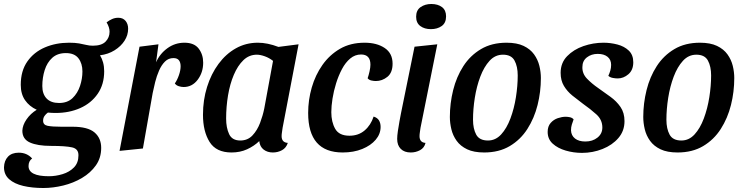

<svg xmlns="http://www.w3.org/2000/svg" viewBox="-52 -744 3732 962"><path d="M165 198Q109 198 64.5 187.5Q20 177 -6 154Q-32 131 -32 94Q-31 61 -12 41Q7 21 42 21Q83 21 109 50Q91 63 91 88Q91 139 193 139Q227 139 261.5 128.5Q296 118 318.5 95Q341 72 341 35Q342 2 309.5 -5.5Q277 -13 203 -13Q136 -13 98 -30Q60 -47 60 -89Q61 -117 81 -146Q101 -175 132 -194Q95 -211 73.5 -242Q52 -273 52 -319Q52 -389 85 -436Q118 -483 173 -506.5Q228 -530 294 -530Q324 -530 344 -526.5Q364 -523 380 -519Q396 -515 413 -515Q457 -515 477 -535.5Q497 -556 497 -585Q497 -607 482 -632Q495 -642 509.5 -648.5Q524 -655 541 -655Q564 -655 577 -639.5Q590 -624 590 -600Q590 -568 572 -540Q554 -512 522 -492Q490 -472 449 -467Q459 -451 464.5 -431Q470 -411 470 -387Q470 -321 437.5 -274Q405 -227 350 -202.5Q295 -178 227 -178Q217 -178 207.5 -178.5Q198 -179 188 -180Q178 -173 171 -163Q164 -153 164 -139Q164 -118 187 -113.5Q210 -109 256 -109H312Q388 -109 421.5 -80.5Q455 -52 455 -3Q455 47 428.5 84.5Q402 122 359 147.5Q316 173 265 185.5Q214 198 165 198ZM244 -228Q286 -228 311.5 -252.5Q337 -277 349 -313.5Q361 -350 361 -386Q361 -426 341 -452Q321 -478 278 -478Q236 -478 210 -454.5Q184 -431 172 -393Q160 -355 160 -313Q160 -273 181.5 -250.5Q203 -228 244 -228Z M547 12 647 -510 742 -522 730 -432Q749 -475 787 -502.5Q825 -530 872 -530Q921 -530 943.5 -500.5Q966 -471 966 -430Q966 -381 938.5 -344.5Q911 -308 868 -308Q857 -308 844 -312Q831 -316 824 -326Q836 -343 844.5 -367.5Q853 -392 853 -412Q853 -431 844.5 -442Q836 -453 817 -453Q792 -453 774.5 -435.5Q757 -418 745 -390.5Q733 -363 725.5 -333Q718 -303 713 -278L664 0Z M1108 20Q1031 20 998 -33Q965 -86 965 -169Q965 -243 985.5 -308.5Q1006 -374 1043 -424Q1080 -474 1130 -502Q1180 -530 1240 -530Q1288 -530 1343 -509L1444 -522L1364 -104Q1363 -95 1361 -83Q1359 -71 1359 -62Q1359 -30 1390 -28Q1382 -3 1361 8.5Q1340 20 1315 20Q1288 20 1269 5.5Q1250 -9 1247 -37Q1221 -12 1186 4Q1151 20 1108 20ZM1152 -40Q1189 -40 1213 -65.5Q1237 -91 1251 -128Q1265 -165 1272 -200L1316 -439Q1297 -454 1274.5 -462Q1252 -470 1235 -470Q1196 -470 1167.5 -442.5Q1139 -415 1119.5 -369Q1100 -323 1090.5 -266Q1081 -209 1081 -150Q1081 -104 1096 -72Q1111 -40 1152 -40Z M1665 20Q1492 20 1492 -178Q1492 -243 1510 -305.5Q1528 -368 1563.5 -418.5Q1599 -469 1651.5 -499.5Q1704 -530 1775 -530Q1836 -530 1875.5 -503.5Q1915 -477 1915 -425Q1915 -380 1889 -359Q1863 -338 1831 -338Q1822 -338 1809.5 -340.5Q1797 -343 1790 -352Q1795 -366 1799.5 -386Q1804 -406 1804 -420Q1804 -471 1757 -471Q1727 -471 1703 -451Q1679 -431 1661.5 -398Q1644 -365 1632 -326.5Q1620 -288 1614 -250Q1608 -212 1608 -182Q1608 -133 1627.5 -98.5Q1647 -64 1699 -64Q1744 -64 1775 -90.5Q1806 -117 1820 -160Q1839 -154 1847 -140.5Q1855 -127 1855 -108Q1855 -73 1830.5 -44Q1806 -15 1763 2.5Q1720 20 1665 20Z M2107 -598Q2075 -598 2054 -613.5Q2033 -629 2033 -660Q2033 -693 2055.5 -708.5Q2078 -724 2109 -724Q2142 -724 2162.5 -708.5Q2183 -693 2183 -662Q2183 -629 2161 -613.5Q2139 -598 2107 -598ZM2006 20Q1974 20 1956 2Q1938 -16 1938 -48Q1938 -63 1941.5 -87.5Q1945 -112 1949.5 -136Q1954 -160 1957 -176L2025 -510L2139 -522L2055 -104Q2054 -96 2052 -83.5Q2050 -71 2050 -62Q2050 -30 2080 -28Q2074 -3 2052.5 8.5Q2031 20 2006 20Z M2374 20Q2322 20 2288.5 4Q2255 -12 2236 -38.5Q2217 -65 2209.5 -96.5Q2202 -128 2202 -158Q2202 -226 2218.5 -292.5Q2235 -359 2269.5 -412.5Q2304 -466 2358 -498Q2412 -530 2486 -530Q2538 -530 2571.5 -514Q2605 -498 2624 -471.5Q2643 -445 2650.5 -414Q2658 -383 2658 -353Q2658 -284 2641.5 -218Q2625 -152 2590.5 -98Q2556 -44 2502 -12Q2448 20 2374 20ZM2393 -40Q2431 -40 2459 -70.5Q2487 -101 2505.5 -150.5Q2524 -200 2533 -257Q2542 -314 2542 -366Q2542 -411 2526 -440.5Q2510 -470 2468 -470Q2429 -470 2401 -439.5Q2373 -409 2354.5 -360Q2336 -311 2327 -254Q2318 -197 2318 -144Q2318 -99 2334 -69.5Q2350 -40 2393 -40Z M2864 22Q2822 22 2782.5 10.5Q2743 -1 2717.5 -24Q2692 -47 2692 -83Q2692 -111 2707 -128Q2722 -145 2743 -152Q2764 -159 2782 -159Q2793 -159 2804 -156.5Q2815 -154 2822 -146Q2817 -132 2813 -119.5Q2809 -107 2809 -91Q2810 -65 2829 -50Q2848 -35 2881 -35Q2917 -35 2941.5 -54.5Q2966 -74 2966 -105Q2966 -144 2936 -171Q2906 -198 2869 -224Q2842 -244 2816 -265Q2790 -286 2773.5 -313.5Q2757 -341 2757 -379Q2757 -429 2789.5 -462.5Q2822 -496 2871 -513Q2920 -530 2972 -530Q3007 -530 3041.5 -521Q3076 -512 3098.5 -490.5Q3121 -469 3121 -432Q3121 -393 3096.5 -372Q3072 -351 3043 -351Q3032 -351 3018.5 -353.5Q3005 -356 2996 -364Q3002 -377 3006 -390.5Q3010 -404 3010 -419Q3010 -445 2992 -459.5Q2974 -474 2943 -474Q2911 -474 2888.5 -456.5Q2866 -439 2866 -408Q2865 -375 2889 -350Q2913 -325 2945 -303Q2976 -281 3006.5 -259Q3037 -237 3057 -208Q3077 -179 3077 -137Q3077 -88 3046.5 -52.5Q3016 -17 2967 2.5Q2918 22 2864 22Z M3343 20Q3291 20 3257.5 4Q3224 -12 3205 -38.5Q3186 -65 3178.5 -96.5Q3171 -128 3171 -158Q3171 -226 3187.5 -292.5Q3204 -359 3238.5 -412.5Q3273 -466 3327 -498Q3381 -530 3455 -530Q3507 -530 3540.5 -514Q3574 -498 3593 -471.5Q3612 -445 3619.5 -414Q3627 -383 3627 -353Q3627 -284 3610.5 -218Q3594 -152 3559.5 -98Q3525 -44 3471 -12Q3417 20 3343 20ZM3362 -40Q3400 -40 3428 -70.5Q3456 -101 3474.5 -150.5Q3493 -200 3502 -257Q3511 -314 3511 -366Q3511 -411 3495 -440.5Q3479 -470 3437 -470Q3398 -470 3370 -439.5Q3342 -409 3323.5 -360Q3305 -311 3296 -254Q3287 -197 3287 -144Q3287 -99 3303 -69.5Q3319 -40 3362 -40Z"/></svg>

Font: Sansita Swashed
Style: Regular
Weight: 400
Designer: Pablo Cosgaya
Foundry: Omnibus-Type
Version: Version 1.003; ttfautohint (v1.8.3)